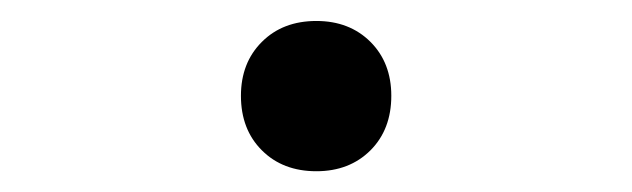

<svg xmlns="http://www.w3.org/2000/svg" viewBox="-20 -418 606 184"><path d="M283.2 -253.9Q251 -253.9 231 -273.9Q210.9 -293.9 210.9 -326.2Q210.9 -357.9 231 -377.9Q251 -397.9 283.2 -397.9Q314.9 -397.9 335 -377.9Q355 -357.9 355 -326.2Q355 -293.9 335 -273.9Q314.9 -253.9 283.2 -253.9Z"/></svg>

Font: New Heterodox Mono
Style: Book
Weight: 400
Designer: Hao Chi Kiang <hello@hckiang.com>, Alexey Kryukov <alexios@thessalonica.org.ru>
Version: Version 0.0.3